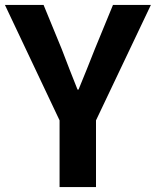

<svg xmlns="http://www.w3.org/2000/svg" viewBox="-26 -760 633 780"><path d="M-6 -740 216 -271V0H364V-271L587 -740H433L359 -560C338 -505 316 -453 293 -396H289C266 -453 246 -505 225 -560L151 -740Z"/></svg>

Font: Noto Sans KR Bold
Style: Regular
Weight: 700
Designer: Ryoko NISHIZUKA  (kana & ideographs); Paul D. Hunt (Latin, Greek & Cyrillic); Wenlong ZHANG  (bopomofo); Sandoll Communi
Foundry: Adobe Systems Incorporated
Version: Version 1.004;PS 1.004;hotconv 1.0.82;makeotf.lib2.5.63406